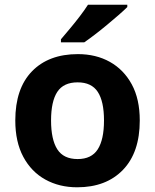

<svg xmlns="http://www.w3.org/2000/svg" viewBox="-20 -786 659 816"><path d="M574 -274Q574 -138 502.5 -64Q431 10 308 10Q232 10 172.5 -23Q113 -56 79 -119.5Q45 -183 45 -274Q45 -410 116 -483Q187 -556 311 -556Q388 -556 447 -523Q506 -490 540 -427.5Q574 -365 574 -274ZM197 -274Q197 -193 223.5 -151.5Q250 -110 310 -110Q369 -110 395.5 -151.5Q422 -193 422 -274Q422 -355 395.5 -395.5Q369 -436 310 -436Q250 -436 223.5 -395.5Q197 -355 197 -274ZM521 -756Q507 -742 484 -722Q461 -702 434.5 -680Q408 -658 382.5 -638.5Q357 -619 338 -606H239V-619Q255 -638 276.5 -663.5Q298 -689 319 -716.5Q340 -744 354 -766H521Z"/></svg>

Font: Noto Sans Nag Mundari
Style: Bold
Weight: 700
Version: Version 1.000